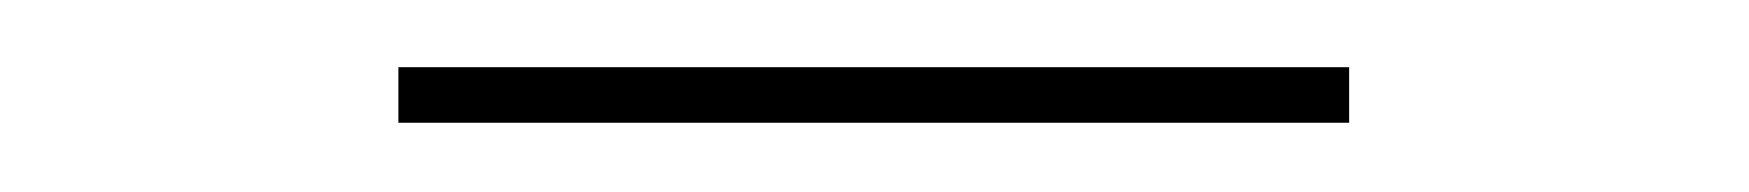

<svg xmlns="http://www.w3.org/2000/svg" viewBox="-20 -234 510 56"><path d="M96.2 -198.2H373.5V-214.4H96.2Z"/></svg>

Font: Now Thin
Style: Regular
Weight: 100
Designer: Alfredo Marco Pradil
Foundry: Alfredo Marco Pradil
Version: Version 1.200;hotconv 1.0.109;makeotfexe 2.5.65596